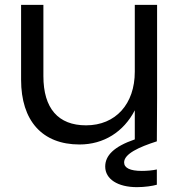

<svg xmlns="http://www.w3.org/2000/svg" viewBox="-20 -583 748 792"><path d="M627 0 628 -178V-563H536V-287C536 -154 457 -66 335 -66C220 -66 159 -136 159 -269V-563H67V-254C67 -85 154 13 308 13C408 13 490 -39 536 -128V-8C449 22 414 59 414 104C414 156 466 189 545 189C577 189 610 184 627 179V116C610 120 585 122 565 122C517 122 492 110 492 87C492 52 552 24 627 0Z"/></svg>

Font: Bounded Light
Style: Regular
Weight: 300
Designer: Vlad Churkin
Version: Version 3.0